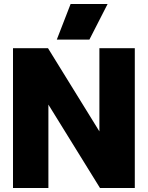

<svg xmlns="http://www.w3.org/2000/svg" viewBox="-20 -940 739 960"><path d="M333 -920H518L427 -742H264ZM45 -699H220L477 -283V-699H654V0H480L222 -417V0H45Z"/></svg>

Font: Prompt
Style: Bold
Weight: 700
Designer: Katatrad Team
Foundry: CadsonDemak
Version: Version 1.000